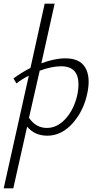

<svg xmlns="http://www.w3.org/2000/svg" viewBox="-42 -731 535 1040"><path d="M312 -415Q390 -415 419.5 -365.5Q449 -316 432 -231Q413 -133 352.5 -64.5Q292 4 214 4Q146 4 105 -45L30 289H-22L114 -321Q79 -304 47 -279L31 -306Q74 -338 123 -363L200 -711H254L182 -388Q254 -415 312 -415ZM377 -218Q407 -372 289 -372Q238 -372 173 -348L115 -93Q152 -38 212 -38Q268 -38 313.5 -88Q359 -138 377 -218Z"/></svg>

Font: EauTestText Semilight
Style: Italic
Weight: 300
Italic angle: -12°
Designer: Christian Thalmann (Catharsis Fonts)
Version: Version 0.001;PS 000.001;hotconv 1.0.88;makeotf.lib2.5.64775